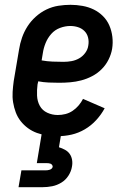

<svg xmlns="http://www.w3.org/2000/svg" viewBox="-20 -558 540 798"><path d="M220 8Q198 8 176 5Q154 2 133.5 -5.5Q113 -13 96 -25.5Q79 -38 66 -54.5Q53 -71 45.5 -91Q38 -111 34.5 -132.5Q31 -154 32.5 -176.5Q34 -199 37 -221L59 -351Q63 -377 71.5 -401.5Q80 -426 94 -448Q108 -470 128.5 -488.5Q149 -507 173 -518.5Q197 -530 222.5 -534Q248 -538 273 -538Q298 -538 323 -533.5Q348 -529 369.5 -518.5Q391 -508 408 -491Q425 -474 434.5 -452Q444 -430 447 -405Q450 -380 446 -355Q442 -332 431 -310Q420 -288 402.5 -270.5Q385 -253 363 -241.5Q341 -230 318 -224Q295 -218 272 -216Q249 -214 226 -214Q204 -214 182 -215Q160 -216 139 -220L136 -207Q133 -184 134 -160.5Q135 -137 145.5 -118Q156 -99 176.5 -89.5Q197 -80 220 -80Q236 -80 252 -84Q268 -88 282 -97.5Q296 -107 307 -120Q318 -133 325 -147L415 -108Q401 -82 380 -59Q359 -36 332.5 -20.5Q306 -5 277.5 1.5Q249 8 220 8ZM244 -301Q261 -301 277.5 -304Q294 -307 309 -315.5Q324 -324 334.5 -338.5Q345 -353 347 -369Q350 -386 346 -402Q342 -418 331 -429Q320 -440 304.5 -445Q289 -450 272 -450Q251 -450 229.5 -442Q208 -434 193 -417Q178 -400 169.5 -379Q161 -358 158 -337L153 -307Q175 -303 198 -302Q221 -301 244 -301ZM57 220 69 150H169Q173 150 177.5 149.5Q182 149 186.5 147.5Q191 146 194.5 143Q198 140 199 135Q199 131 196.5 127.5Q194 124 190.5 122.5Q187 121 182.5 120.5Q178 120 174 120H133L153 0H234L225 54Q238 58 250 64.5Q262 71 269.5 81.5Q277 92 279.5 106Q282 120 279 135Q276 154 264.5 172Q253 190 235 201Q217 212 197 216Q177 220 157 220Z"/></svg>

Font: Iosevka Slab Semibold
Style: Italic
Weight: 600
Italic angle: -9°
Monospace: yes
Designer: Belleve Invis
Foundry: Belleve Invis
Version: Version 11.1.1; ttfautohint (v1.8.3)